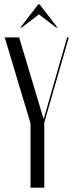

<svg xmlns="http://www.w3.org/2000/svg" viewBox="-20 -873 343 893"><path d="M75 -745H81L161 -806L241 -745H247L164 -853H158ZM69 -699H2L122 -299V0H186V-303L300 -699H292L184 -322H182Z"/></svg>

Font: Moniqa Display
Style: Regular
Weight: 400
Designer: Rajesh Rajput
Foundry: Rajesh Rajput
Version: Version 1.000